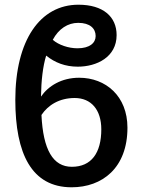

<svg xmlns="http://www.w3.org/2000/svg" viewBox="-20 -785 608 815"><path d="M176 -549C213 -519 257 -502 310 -502C391 -502 475 -543 475 -636C475 -714 418 -765 313 -765C150 -765 45 -614 45 -361C45 -133 114 10 284 10C414 10 521 -72 521 -243C521 -377 429 -455 316 -455C241 -455 185 -420 154 -375C155 -443 162 -504 176 -549ZM312 -688C362 -688 386 -664 386 -632C386 -603 361 -580 309 -580C271 -580 229 -594 204 -616C229 -663 268 -688 312 -688ZM285 -77C205 -77 163 -149 156 -297C184 -339 232 -369 297 -369C367 -369 410 -319 410 -236C410 -136 368 -77 285 -77Z"/></svg>

Font: Noto Sans Thai Medium
Style: Regular
Weight: 500
Designer: Monotype Design Team
Foundry: Monotype Imaging Inc.
Version: Version 1.901